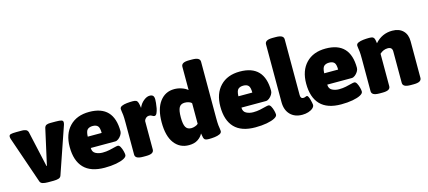

<svg xmlns="http://www.w3.org/2000/svg" viewBox="-74 -1266 3979 1785"><g transform="rotate(-15 1915.0 -373.0)"><path d="M215 2Q187 2 167 -4Q147 -10 141 -28L-13 -476Q-17 -488 -17 -499Q-17 -516 0 -520.5Q17 -525 54 -525H111Q128 -525 144 -519Q160 -513 166 -494L243 -148H247L324 -494Q330 -513 344 -519Q358 -525 379 -525H432Q471 -525 487 -520Q503 -515 503 -500Q503 -489 499 -476L345 -28Q339 -10 319.5 -4Q300 2 271 2Z M763 8Q629 8 563 -61Q497 -130 497 -262Q497 -387 566 -459Q635 -531 755 -531Q991 -531 991 -282Q991 -265 979.5 -246.5Q968 -228 951.5 -215.5Q935 -203 920 -203H684Q684 -164 713.5 -148.5Q743 -133 780 -133Q815 -133 845.5 -139.5Q876 -146 898.5 -152Q921 -158 931 -158Q945 -158 955.5 -138.5Q966 -119 972 -95.5Q978 -72 978 -58Q978 -40 950 -25Q922 -10 873.5 -1Q825 8 763 8ZM684 -312H818Q818 -362 802 -379Q786 -396 753 -396Q722 -396 704 -380.5Q686 -365 684 -312Z M1133 2Q1093 2 1075 -8.5Q1057 -19 1057 -40V-349Q1057 -398 1054.5 -422Q1052 -446 1049.5 -457.5Q1047 -469 1047 -480Q1047 -498 1067 -507Q1087 -516 1116 -519Q1145 -522 1172 -522Q1195 -522 1206 -516Q1217 -510 1222.5 -493Q1228 -476 1232 -442Q1248 -481 1279 -506Q1310 -531 1337 -531Q1360 -531 1370 -520Q1380 -509 1380 -484Q1380 -474 1378 -450.5Q1376 -427 1371 -401Q1366 -375 1357 -356Q1348 -337 1334 -337Q1324 -337 1312.5 -345Q1301 -353 1284 -353Q1268 -353 1255 -342.5Q1242 -332 1237 -315V-40Q1237 -19 1219 -8.5Q1201 2 1161 2Z M1574 8Q1486 8 1434 -61Q1382 -130 1382 -262Q1382 -391 1434.5 -461Q1487 -531 1574 -531Q1609 -531 1643.5 -519.5Q1678 -508 1702 -488V-712Q1702 -733 1720 -743.5Q1738 -754 1778 -754H1806Q1846 -754 1864 -743.5Q1882 -733 1882 -712V-174Q1882 -125 1884.5 -101Q1887 -77 1889.5 -65.5Q1892 -54 1892 -43Q1892 -25 1872 -15.5Q1852 -6 1823.5 -2.5Q1795 1 1767 1Q1743 1 1732 -5Q1721 -11 1717 -26Q1713 -41 1709 -68Q1693 -36 1659.5 -14Q1626 8 1574 8ZM1636 -139Q1653 -139 1673 -146Q1693 -153 1702 -163V-360Q1694 -372 1674.5 -378Q1655 -384 1636 -384Q1598 -384 1582 -356Q1566 -328 1566 -261Q1566 -195 1582 -167Q1598 -139 1636 -139Z M2213 8Q2079 8 2013 -61Q1947 -130 1947 -262Q1947 -387 2016 -459Q2085 -531 2205 -531Q2441 -531 2441 -282Q2441 -265 2429.5 -246.5Q2418 -228 2401.5 -215.5Q2385 -203 2370 -203H2134Q2134 -164 2163.5 -148.5Q2193 -133 2230 -133Q2265 -133 2295.5 -139.5Q2326 -146 2348.5 -152Q2371 -158 2381 -158Q2395 -158 2405.5 -138.5Q2416 -119 2422 -95.5Q2428 -72 2428 -58Q2428 -40 2400 -25Q2372 -10 2323.5 -1Q2275 8 2213 8ZM2134 -312H2268Q2268 -362 2252 -379Q2236 -396 2203 -396Q2172 -396 2154 -380.5Q2136 -365 2134 -312Z M2665 8Q2592 8 2549.5 -36Q2507 -80 2507 -156V-712Q2507 -733 2525 -743.5Q2543 -754 2583 -754H2611Q2651 -754 2669 -743.5Q2687 -733 2687 -712V-176Q2687 -141 2713 -141Q2725 -141 2734.5 -145.5Q2744 -150 2749 -150Q2756 -150 2762.5 -137.5Q2769 -125 2773.5 -108Q2778 -91 2781 -76Q2784 -61 2784 -56Q2784 -39 2767 -24Q2750 -9 2723 -0.5Q2696 8 2665 8Z M3039 8Q2905 8 2839 -61Q2773 -130 2773 -262Q2773 -387 2842 -459Q2911 -531 3031 -531Q3267 -531 3267 -282Q3267 -265 3255.5 -246.5Q3244 -228 3227.5 -215.5Q3211 -203 3196 -203H2960Q2960 -164 2989.5 -148.5Q3019 -133 3056 -133Q3091 -133 3121.5 -139.5Q3152 -146 3174.5 -152Q3197 -158 3207 -158Q3221 -158 3231.5 -138.5Q3242 -119 3248 -95.5Q3254 -72 3254 -58Q3254 -40 3226 -25Q3198 -10 3149.5 -1Q3101 8 3039 8ZM2960 -312H3094Q3094 -362 3078 -379Q3062 -396 3029 -396Q2998 -396 2980 -380.5Q2962 -365 2960 -312Z M3409 2Q3369 2 3351 -8.5Q3333 -19 3333 -40V-349Q3333 -398 3330.5 -422Q3328 -446 3325.5 -457.5Q3323 -469 3323 -480Q3323 -498 3343 -507Q3363 -516 3392 -519Q3421 -522 3448 -522Q3472 -522 3483 -516.5Q3494 -511 3498.5 -496.5Q3503 -482 3506 -455Q3573 -531 3672 -531Q3738 -531 3775.5 -494Q3813 -457 3813 -392V-40Q3813 -19 3795 -8.5Q3777 2 3737 2H3709Q3669 2 3651 -8.5Q3633 -19 3633 -40V-342Q3633 -384 3590 -384Q3548 -384 3513 -352V-40Q3513 -19 3495 -8.5Q3477 2 3437 2Z"/></g></svg>

Font: Asap Black
Style: Regular
Weight: 900
Designer: Pablo Cosgaya
Foundry: Omnibus-Type
Version: Version 3.001; ttfautohint (v1.8.4.7-5d5b)